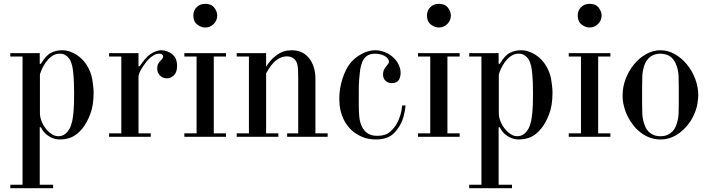

<svg xmlns="http://www.w3.org/2000/svg" viewBox="-20 -716 3712 1005"><path d="M188 -382H194Q220 -426 247 -439.5Q274 -453 303 -453Q327 -453 346.5 -446Q366 -439 382 -428.5Q398 -418 410.5 -405Q423 -392 431 -380Q456 -342 463 -300.5Q470 -259 470 -230Q470 -164 452 -117.5Q434 -71 410 -42Q384 -11 356 1.5Q328 14 293 14Q291 14 279.5 13Q268 12 253 6Q238 0 222 -13Q206 -26 194 -50H188V251H258V269H34V251H98V-420H34V-438H188ZM189 -327V-124Q189 -103 197.5 -81.5Q206 -60 220 -42.5Q234 -25 251 -14Q268 -3 285 -3Q293 -3 303 -5.5Q313 -8 323.5 -16.5Q334 -25 343 -40.5Q352 -56 358 -82Q361 -95 364.5 -127Q368 -159 368 -227Q368 -260 367 -283.5Q366 -307 364.5 -323.5Q363 -340 361.5 -351.5Q360 -363 358 -371Q356 -378 352.5 -389Q349 -400 341.5 -410Q334 -420 322.5 -427.5Q311 -435 293 -435Q275 -435 260 -427Q245 -419 233 -406Q219 -391 207.5 -370.5Q196 -350 189 -327Z M615 -18V-420H551V-438H705V-369H711Q722 -386 737 -404Q752 -422 765 -431Q777 -440 793.5 -446.5Q810 -453 826 -453Q840 -453 855.5 -447Q871 -441 882 -432Q897 -419 902 -403.5Q907 -388 907 -372Q907 -338 890.5 -322Q874 -306 854 -306Q831 -306 817 -321Q803 -336 803 -356Q803 -374 809 -383.5Q815 -393 820 -398Q834 -412 834 -420Q834 -425 829.5 -430Q825 -435 813 -435Q800 -435 788 -428.5Q776 -422 765.5 -413Q755 -404 747 -393.5Q739 -383 733 -375Q725 -363 717.5 -351Q710 -339 705 -319V-18H769V0H551V-18Z M992 -635Q992 -661 1009.5 -678.5Q1027 -696 1054 -696Q1086 -696 1101.5 -676Q1117 -656 1117 -635Q1117 -609 1098.5 -590.5Q1080 -572 1054 -572Q1033 -572 1012.5 -587.5Q992 -603 992 -635ZM945 -18H1009V-420H945V-438H1163V-420H1099V-18H1163V0H945Z M1541 -18V-301Q1541 -334 1540 -353.5Q1539 -373 1534 -387Q1526 -405 1512.5 -413Q1499 -421 1482 -421Q1452 -421 1425.5 -400.5Q1399 -380 1373 -332V-18H1437V0H1219V-18H1283V-420H1219V-438H1373V-367Q1392 -397 1412 -414.5Q1432 -432 1449.5 -440.5Q1467 -449 1482 -451Q1497 -453 1506 -453Q1565 -453 1598 -411Q1631 -369 1631 -303V-18H1695V0H1483V-18Z M2085 -164H2103Q2101 -138 2092 -104.5Q2083 -71 2061 -41Q2038 -9 2011 2.5Q1984 14 1950 14Q1906 14 1874.5 0Q1843 -14 1822 -33Q1811 -43 1799.5 -57.5Q1788 -72 1778 -92.5Q1768 -113 1762 -139.5Q1756 -166 1756 -200Q1756 -224 1760 -250.5Q1764 -277 1772.5 -303.5Q1781 -330 1793 -353.5Q1805 -377 1822 -395Q1843 -418 1876.5 -435.5Q1910 -453 1945 -453Q1969 -453 1995.5 -442.5Q2022 -432 2042 -412Q2059 -395 2068 -375Q2077 -355 2077 -334Q2077 -326 2075 -316.5Q2073 -307 2068.5 -299Q2064 -291 2055 -286Q2046 -281 2033 -281Q2010 -281 1997.5 -293.5Q1985 -306 1985 -326Q1985 -340 1989 -349Q1993 -358 1998 -364Q2003 -371 2009.5 -378.5Q2016 -386 2016 -394Q2016 -401 2009.5 -409.5Q2003 -418 1992 -424Q1982 -429 1969 -432Q1956 -435 1944 -435Q1920 -435 1903 -425Q1886 -415 1875 -389Q1873 -383 1870 -373Q1867 -363 1864.5 -345Q1862 -327 1860 -300.5Q1858 -274 1858 -235V-167Q1858 -135 1860.5 -106Q1863 -77 1875 -52Q1887 -29 1906 -17Q1925 -5 1955 -5Q1998 -5 2021.5 -26Q2045 -47 2057 -69Q2068 -89 2075.5 -113Q2083 -137 2085 -164Z M2215 -635Q2215 -661 2232.5 -678.5Q2250 -696 2277 -696Q2309 -696 2324.5 -676Q2340 -656 2340 -635Q2340 -609 2321.5 -590.5Q2303 -572 2277 -572Q2256 -572 2235.5 -587.5Q2215 -603 2215 -635ZM2168 -18H2232V-420H2168V-438H2386V-420H2322V-18H2386V0H2168Z M2590 -382H2596Q2622 -426 2649 -439.5Q2676 -453 2705 -453Q2729 -453 2748.5 -446Q2768 -439 2784 -428.5Q2800 -418 2812.5 -405Q2825 -392 2833 -380Q2858 -342 2865 -300.5Q2872 -259 2872 -230Q2872 -164 2854 -117.5Q2836 -71 2812 -42Q2786 -11 2758 1.5Q2730 14 2695 14Q2693 14 2681.5 13Q2670 12 2655 6Q2640 0 2624 -13Q2608 -26 2596 -50H2590V251H2660V269H2436V251H2500V-420H2436V-438H2590ZM2591 -327V-124Q2591 -103 2599.5 -81.5Q2608 -60 2622 -42.5Q2636 -25 2653 -14Q2670 -3 2687 -3Q2695 -3 2705 -5.5Q2715 -8 2725.5 -16.5Q2736 -25 2745 -40.5Q2754 -56 2760 -82Q2763 -95 2766.5 -127Q2770 -159 2770 -227Q2770 -260 2769 -283.5Q2768 -307 2766.5 -323.5Q2765 -340 2763.5 -351.5Q2762 -363 2760 -371Q2758 -378 2754.5 -389Q2751 -400 2743.5 -410Q2736 -420 2724.5 -427.5Q2713 -435 2695 -435Q2677 -435 2662 -427Q2647 -419 2635 -406Q2621 -391 2609.5 -370.5Q2598 -350 2591 -327Z M3004 -635Q3004 -661 3021.5 -678.5Q3039 -696 3066 -696Q3098 -696 3113.5 -676Q3129 -656 3129 -635Q3129 -609 3110.5 -590.5Q3092 -572 3066 -572Q3045 -572 3024.5 -587.5Q3004 -603 3004 -635ZM2957 -18H3021V-420H2957V-438H3175V-420H3111V-18H3175V0H2957Z M3437 -453Q3476 -453 3511.5 -433Q3547 -413 3574.5 -380Q3602 -347 3618.5 -304.5Q3635 -262 3635 -218Q3635 -204 3630.5 -173Q3626 -142 3607 -104Q3595 -80 3577.5 -59Q3560 -38 3538.5 -21.5Q3517 -5 3491.5 4.5Q3466 14 3437 14Q3408 14 3382 4.5Q3356 -5 3334.5 -21.5Q3313 -38 3296 -59Q3279 -80 3267 -104Q3257 -123 3251.5 -140.5Q3246 -158 3243 -173Q3240 -188 3239.5 -199.5Q3239 -211 3239 -218Q3239 -262 3255.5 -304.5Q3272 -347 3299.5 -380Q3327 -413 3362.5 -433Q3398 -453 3437 -453ZM3341 -256V-176Q3341 -147 3342 -122Q3343 -97 3351 -71Q3354 -61 3359.5 -49Q3365 -37 3375 -27Q3385 -17 3400 -10Q3415 -3 3437 -3Q3459 -3 3474 -10Q3489 -17 3499 -27Q3509 -37 3514.5 -49Q3520 -61 3523 -71Q3531 -97 3532 -122Q3533 -147 3533 -176V-256Q3533 -288 3532 -315.5Q3531 -343 3523 -368Q3516 -389 3506 -402.5Q3496 -416 3484 -423Q3472 -430 3459.5 -432.5Q3447 -435 3437 -435Q3426 -435 3414 -432.5Q3402 -430 3390 -423Q3378 -416 3367.5 -402.5Q3357 -389 3351 -368Q3343 -343 3342 -315.5Q3341 -288 3341 -256Z"/></svg>

Font: EIisabethische
Style: Book
Weight: 400
Designer: Salychow
Version: Version 1.3